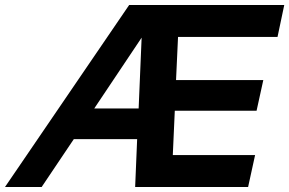

<svg xmlns="http://www.w3.org/2000/svg" viewBox="-20 -750 1160 770"><path d="M1120 -730 1093 -602H694L686 -429H1036L1009 -306H681L673 -128H1003L975 0H522L530 -192H276L147 0H0L498 -730ZM358 -315H536L548 -599Z"/></svg>

Font: Nacelle Bold
Style: Italic
Weight: 700
Italic angle: -12°
Designer: Sora Sagano
Foundry: Sora Sagano
Version: Version 1.000;FEAKit 1.0